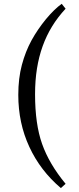

<svg xmlns="http://www.w3.org/2000/svg" viewBox="-20 -751 407 989"><path d="M293.5 217.8Q188 128.4 131.3 5.9Q74.2 -116.7 74.2 -262.2Q74.2 -348.1 92.8 -417.2Q111.3 -486.3 142.6 -543.5Q172.9 -598.6 216.3 -651.9Q259.8 -704.1 297.9 -731.4L317.9 -706.1Q277.8 -663.1 248.5 -615.2Q219.2 -567.4 199.7 -513.2Q180.2 -459 170.4 -397.7Q160.6 -336.4 160.6 -265.6Q160.6 -111.8 196.8 -9.8Q233.4 93.8 317.9 195.8Z"/></svg>

Font: XB Kayhan
Style: Regular
Weight: 400
Designer: Behnam
Foundry: Irmug
Version: Version 7.300 2009